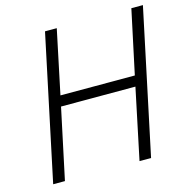

<svg xmlns="http://www.w3.org/2000/svg" viewBox="-105 -814 892 915"><g transform="rotate(-15 340.5 -357.0)"><path d="M46 0 197 -714H255L189 -400H556L623 -714H680L529 0H472L545 -348H178L104 0Z"/></g></svg>

Font: Noto Sans UI Light
Style: Italic
Weight: 300
Italic angle: -12°
Designer: Monotype Design Team
Foundry: Monotype Imaging Inc.
Version: Version 1.901